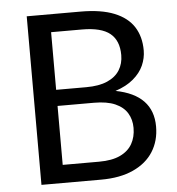

<svg xmlns="http://www.w3.org/2000/svg" viewBox="-52 -764 749 813"><g transform="rotate(-5 323.0 -358.0)"><path d="M345 0H91.5V-716.5H320Q407.5 -716.5 463.2 -694Q519 -671.5 545.8 -629.8Q572.5 -588 572.5 -529.5Q572.5 -497 558.8 -466Q545 -435 515.2 -409.8Q485.5 -384.5 438.5 -369Q596.5 -338.5 596.5 -204Q596.5 -143.5 567.5 -97.5Q538.5 -51.5 482.2 -25.8Q426 0 345 0ZM343.5 -76.5Q398.5 -76.5 433.2 -93Q468 -109.5 484.5 -138.8Q501 -168 501 -206.5Q501 -242 484.5 -269.2Q468 -296.5 433.2 -311.8Q398.5 -327 343 -327H188.5V-76.5ZM316.5 -395.5Q371 -395.5 406.2 -411Q441.5 -426.5 458.8 -454.2Q476 -482 476 -518Q476 -580 438.8 -610.2Q401.5 -640.5 320 -640.5H188.5V-395.5Z"/></g></svg>

Font: Verano Sans
Style: Regular
Weight: 400
Designer: Lukasz Dziedzic with Adam Twardoch and Botio Nikoltchev
Foundry: tyPoland Lukasz Dziedzic
Version: Version 3.001;December 28, 2019;FontCreator 12.0.0.2547 64-b